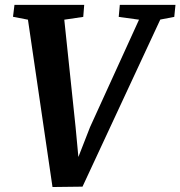

<svg xmlns="http://www.w3.org/2000/svg" viewBox="-20 -763 742 790"><path d="M196 6.5 95 -682 33.5 -694 39.5 -743H326.5L322.5 -693.5L244.5 -682L291 -240L308 -58.5L281 -62L350.5 -240L552 -682L468.5 -693.5L473 -743H702L697 -693.5L639.5 -682.5L319.5 5Z"/></svg>

Font: Merriweather
Style: Bold Italic
Weight: 700
Italic angle: -7.8°
Version: Version 2.101